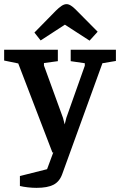

<svg xmlns="http://www.w3.org/2000/svg" viewBox="-42 -736 579 926"><path d="M134 170Q114 170 92 167.5Q70 165 54 161V113L185 80L238 -63L270 -16L211 0L46 -430L-22 -444V-496H237V-441L170 -432V-420L262 -167L270 -136L278 -168L367 -419V-431L299 -441V-496H517V-442L452 -431L258 104Q245 140 216 155Q187 170 134 170ZM390 -540 271 -617 154 -541 124 -579 227 -684Q241 -698 254 -707Q267 -716 279 -716Q289 -716 300 -709Q311 -702 322 -691L429 -583Z"/></svg>

Font: Faustina Light SemiBold
Style: Regular
Weight: 600
Version: Version 1.200